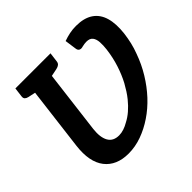

<svg xmlns="http://www.w3.org/2000/svg" viewBox="-179 -919 1114 1114"><g transform="rotate(-45 378.0 -362.0)"><path d="M276.1 8.4Q177.5 8.4 128.3 -54.9Q79 -118.3 93.6 -238.4L153.6 -723.8H291.6L231.6 -238.4Q224.3 -175.3 244 -140.3Q263.7 -105.3 311.3 -105.3Q331.2 -105.3 351.7 -112.2Q372.3 -119 392.6 -131.1Q445.1 -158 494.1 -218.2Q508.8 -236.5 521.6 -256.3Q534.3 -276.1 547 -298.8Q570.6 -343.3 587.8 -396.3Q605 -449.4 612.5 -509.2Q616.3 -540 614.7 -566.4Q613 -592.8 601 -608.6Q589 -624.4 561 -624.4Q552.7 -624.4 543.9 -623.1Q535 -621.9 525.8 -619.5Q511.3 -614.8 500.8 -620Q490.3 -625.2 488.7 -642.2L478.9 -712.1Q504.5 -721.3 529.7 -726.5Q555 -731.8 583.3 -731.8Q648.7 -731.8 688.7 -704.9Q728.6 -678 743.6 -626.8Q758.5 -575.6 749.9 -501.9Q745.5 -467.7 737.8 -434.4Q730 -401.2 717.6 -368.9Q694.8 -304.7 660.1 -248.1Q625.5 -191.4 582 -144.4Q537.7 -97 488 -63.8Q438.5 -30.3 384.5 -10.9Q330.5 8.4 276.1 8.4ZM177.4 -723.8 151.9 -623.1 96 -635.1Q82.8 -638.2 76.1 -645.2Q69.4 -652.2 71 -665.7L78.3 -723.8ZM366.4 -723.8 359.1 -665.7Q357.6 -652.2 349.1 -645.2Q340.6 -638.2 325.9 -635.1L267.1 -623.1L267.3 -723.8Z"/></g></svg>

Font: Aleo
Style: Italic
Weight: 400
Italic angle: -7°
Designer: Alessio Laiso
Foundry: Alessio Laiso
Version: Version 2.001;gftools[0.9.29]